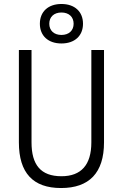

<svg xmlns="http://www.w3.org/2000/svg" viewBox="-20 -948 626 978"><path d="M291 9.8C434.1 9.8 509.8 -67.4 509.8 -222.7V-693.4H445.3V-222.7C445.3 -108.4 393.6 -50.3 293 -50.3C187.5 -50.3 140.6 -108.4 140.6 -222.7V-693.4H76.2V-222.7C76.2 -67.4 147.9 9.8 291 9.8ZM293 -726.6C360.4 -726.6 402.8 -765.6 402.8 -827.1C402.8 -888.7 360.4 -927.7 293 -927.7C225.6 -927.7 183.1 -888.7 183.1 -827.1C183.1 -765.6 225.6 -726.6 293 -726.6ZM293 -770C254.9 -770 231 -792.5 231 -827.1C231 -861.8 254.9 -884.3 293 -884.3C331.1 -884.3 355 -861.8 355 -827.1C355 -792.5 331.1 -770 293 -770Z"/></svg>

Font: Cascadia Code Light
Style: Regular
Weight: 300
Monospace: yes
Designer: Aaron Bell
Foundry: Saja Typeworks
Version: Version 2404.023